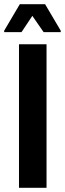

<svg xmlns="http://www.w3.org/2000/svg" viewBox="-36 -900 311 920"><path d="M55 0V-688H187V0ZM-16 -746V-753L59 -880H180L255 -753V-746H173L119 -824L67 -746Z"/></svg>

Font: Saira Condensed
Style: Bold
Weight: 700
Width: 3
Designer: Hector Gatti with collaboration of the Omnibus-Type team
Foundry: Omnibus-Type
Version: Version 1.101